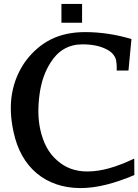

<svg xmlns="http://www.w3.org/2000/svg" viewBox="-20 -934 700 972"><path d="M660.2 -47.9Q584.5 -15.6 516.6 1.2Q448.7 18.1 387.7 18.1Q321.8 18.1 265.9 -1Q210 -20 166.3 -56.4Q122.6 -92.8 92.5 -146Q62.5 -199.2 48.3 -267.6Q25.4 -372.1 41 -460.9Q56.6 -549.8 108.4 -623Q163.6 -697.3 237.5 -734.4Q311.5 -771.5 411.1 -771.5Q467.8 -771.5 526.6 -762.9Q585.4 -754.4 645.5 -736.3L630.4 -577.1H570.8Q571.3 -596.7 570.3 -609.4Q569.3 -622.1 567.4 -630.4Q563.5 -646.5 551.3 -660.6Q539.1 -674.8 517.1 -685.5Q469.2 -709.5 397.9 -709.5Q293 -709.5 235.4 -616.2Q214.8 -584 200.9 -544.7Q187 -505.4 180.2 -456.5Q173.8 -409.2 174.3 -364.5Q174.8 -319.8 184.1 -277.3Q195.3 -227.1 216.1 -188.5Q236.8 -149.9 269.5 -121.6L269 -122.1Q331.1 -65.9 421.9 -65.9Q475.1 -65.9 533.9 -82.5Q592.8 -99.1 659.7 -131.3ZM395.5 -818.8H291V-914.1H395.5Z"/></svg>

Font: IranNastaliq
Style: Regular
Weight: 400
Designer: Hossein Zahedi
Version: Version 1.5